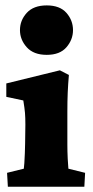

<svg xmlns="http://www.w3.org/2000/svg" viewBox="-20 -708 352 728"><path d="M9.8 0 6.8 -52.7 70.3 -68.4Q71.3 -73.2 72.3 -89.8Q73.2 -106.4 74.2 -127Q75.2 -147.5 75.2 -163.1L76.2 -235.4Q76.2 -262.7 74.7 -280.3Q73.2 -297.9 68.4 -327.1L3.9 -340.8V-391.6L207 -441.4L241.2 -423.8Q238.3 -390.6 236.8 -357.4Q235.4 -324.2 235.4 -284.2V-159.2Q235.4 -134.8 236.8 -105.5Q238.3 -76.2 239.3 -68.4L302.7 -52.7L299.8 0ZM157.2 -500Q107.4 -500 81.5 -528.8Q55.7 -557.6 55.7 -593.8Q55.7 -630.9 81.5 -659.2Q107.4 -687.5 157.2 -687.5Q207 -687.5 231.9 -659.2Q256.8 -630.9 256.8 -593.8Q256.8 -557.6 231.9 -528.8Q207 -500 157.2 -500Z"/></svg>

Font: Crimson Pro Black
Style: Regular
Weight: 900
Designer: Jacques Le Bailly
Foundry: Baron von Fonthausen
Version: Version 1.003